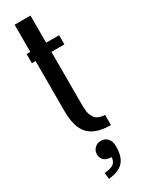

<svg xmlns="http://www.w3.org/2000/svg" viewBox="-224 -661 673 901"><g transform="rotate(-30 112.0 -210.0)"><path d="M204.1 -486.8V-437H133.8V-159.2Q133.8 -146.5 134 -139.2Q134.3 -131.8 135.5 -119.1Q136.7 -106.4 139.4 -99.1Q142.1 -91.8 147.2 -82.3Q152.3 -72.8 159.7 -67.6Q167 -62.5 178.2 -58.8Q189.5 -55.2 204.1 -55.2V0Q122.6 0 85.2 -38.6Q47.9 -77.1 47.9 -165V-437H27.8V-486.8H47.9V-633.8H133.8V-486.8ZM125 40Q146.5 40 160.6 54.7Q174.8 69.3 174.8 99.1Q174.8 154.8 149.9 181.6Q125 208.5 69.8 213.9L65.9 180.2Q100.6 177.2 115.2 166.7Q129.9 156.2 131.8 131.8Q106 131.8 92 119.6Q78.1 107.4 78.1 86.9Q78.1 66.9 91.8 53.5Q105.5 40 125 40Z"/></g></svg>

Font: Margherita Semibold
Style: Regular
Weight: 600
Designer: James Puckett
Foundry: Dunwich Type Founders
Version: Version 1.008;hotconv 1.0.109;makeotfexe 2.5.65596